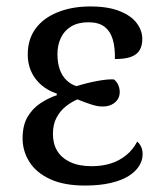

<svg xmlns="http://www.w3.org/2000/svg" viewBox="-20 -565 498 595"><path d="M243 10Q178 10 135 -10Q92 -30 71 -63.5Q50 -97 50 -136Q50 -176 65 -202Q80 -228 104.5 -244.5Q129 -261 156 -270V-275Q114 -289 90 -321Q66 -353 66 -396Q66 -443 90 -476Q114 -509 158.5 -527Q203 -545 260 -545Q315 -545 351 -530.5Q387 -516 404 -493Q421 -470 421 -444Q421 -424 413 -410Q405 -396 386.5 -389Q368 -382 336 -382Q337 -417 329.5 -442.5Q322 -468 304 -482Q286 -496 254 -496Q222 -496 200.5 -483Q179 -470 168.5 -447.5Q158 -425 158 -397Q158 -371 165 -350.5Q172 -330 186 -316.5Q200 -303 217 -298Q249 -308 281 -314Q313 -320 333 -319Q342 -312 346.5 -301.5Q351 -291 351 -280Q351 -259 335 -246.5Q319 -234 295 -235Q282 -235 262 -241.5Q242 -248 220 -257Q201 -249 183.5 -235Q166 -221 155 -200Q144 -179 144 -150Q144 -120 157 -98Q170 -76 197 -63Q224 -50 264 -50Q297 -50 323.5 -58.5Q350 -67 371 -84Q392 -101 405 -126Q412 -121 417 -111Q422 -101 422 -87Q422 -68 411 -50.5Q400 -33 378.5 -19.5Q357 -6 323 2Q289 10 243 10Z"/></svg>

Font: Noto Serif SemiCondensed
Style: Regular
Weight: 400
Width: 4
Designer: Monotype Design Team
Foundry: Monotype Imaging Inc.
Version: Version 2.013